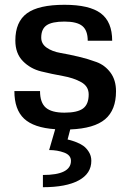

<svg xmlns="http://www.w3.org/2000/svg" viewBox="-20 -531 544 801"><path d="M210 9V8Q121 2 80.5 -36Q40 -74 40 -151H147Q147 -103 171 -82Q195 -61 249 -61Q303 -61 326.5 -78.5Q350 -96 350 -137Q350 -171 318.5 -188.5Q287 -206 242 -214Q197 -222 152 -233Q107 -244 75.5 -276Q44 -308 44 -362Q44 -440 92.5 -475.5Q141 -511 249 -511Q353 -511 400.5 -475.5Q448 -440 448 -361H346Q346 -404 323.5 -422.5Q301 -441 249 -441Q197 -441 174.5 -425.5Q152 -410 152 -374Q152 -348 175 -332Q198 -316 233 -310Q268 -304 308 -294.5Q348 -285 383 -272Q418 -259 441 -228Q464 -197 464 -150Q464 -72 418.5 -33.5Q373 5 273 9L262 51Q266 52 272.5 53.5Q279 55 296.5 61.5Q314 68 327 77Q340 86 350.5 102.5Q361 119 361 140Q361 193 308.5 221.5Q256 250 159 250V199Q276 199 276 140Q276 116 247.5 105.5Q219 95 185 95Z"/></svg>

Font: Fivo Sans Med
Style: Regular
Weight: 450
Designer: Alexander Slobzheninov
Foundry: Alexander Slobzheninov
Version: 1.0